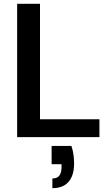

<svg xmlns="http://www.w3.org/2000/svg" viewBox="-20 -720 588 1008"><path d="M70 0V-700H190V-94H502V0ZM255 268V217Q280 217 291.5 202Q303 187 303 157V142H251V46H355Q363 70 366 94Q369 118 369 138Q369 201 340 234.5Q311 268 255 268Z"/></svg>

Font: DM Sans 20pt SemiBold
Style: Regular
Weight: 600
Version: Version 4.004;gftools[0.9.30]